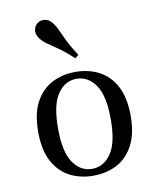

<svg xmlns="http://www.w3.org/2000/svg" viewBox="-78 -724 661 798"><g transform="rotate(-10 252.5 -325.0)"><path d="M252.4 11.3Q196.8 11.3 152.8 -11.7Q108.9 -34.7 83.1 -83.1Q57.3 -131.5 57.3 -207.3Q57.3 -283.9 83.1 -332.3Q108.9 -380.6 153.2 -403.6Q197.6 -426.6 252.4 -426.6Q308.1 -426.6 352 -403.6Q396 -380.6 421.8 -332.3Q447.6 -283.9 447.6 -207.3Q447.6 -131.5 421.8 -83.1Q396 -34.7 352 -11.7Q308.1 11.3 252.4 11.3ZM252.4 -17.7Q300.8 -17.7 332.3 -62.9Q363.7 -108.1 363.7 -207.3Q363.7 -307.3 332.3 -352.4Q300.8 -397.6 252.4 -397.6Q203.2 -397.6 172.2 -352.4Q141.1 -307.3 141.1 -207.3Q141.1 -108.1 172.2 -62.9Q203.2 -17.7 252.4 -17.7ZM262.9 -482.3Q228.2 -514.5 203.2 -531.9Q178.2 -549.2 160.5 -561.3Q142.7 -573.4 130.6 -587.9Q116.1 -606.5 117.7 -624.2Q119.4 -641.9 131.5 -652.4Q145.2 -663.7 163.3 -662.1Q181.5 -660.5 196 -642.7Q208.1 -627.4 216.5 -608.1Q225 -588.7 238.3 -561.3Q251.6 -533.9 277.4 -494.4Z"/></g></svg>

Font: Playfair
Style: Regular
Weight: 400
Designer: Claus Eggers Sørensen
Foundry: Claus Eggers Sørensen
Version: Version 2.001;gftools[0.9.30]